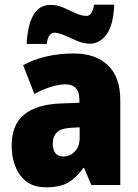

<svg xmlns="http://www.w3.org/2000/svg" viewBox="-20 -792 590 822"><path d="M297 -563Q389 -563 442 -512.5Q495 -462 495 -363V0H371L340 -73H337Q306 -30 271 -10Q236 10 177 10Q105 10 67.5 -40.5Q30 -91 30 -169Q30 -258 83.5 -301.5Q137 -345 239 -349L320 -352V-363Q320 -431 261 -431Q233 -431 199 -420.5Q165 -410 127 -390L79 -513Q123 -537 177.5 -550Q232 -563 297 -563ZM285 -245Q243 -243 224.5 -226Q206 -209 206 -178Q206 -122 252 -122Q280 -122 300.5 -143.5Q321 -165 321 -201V-247ZM94 -604Q96 -648 106 -686Q116 -724 138 -747.5Q160 -771 198 -771Q225 -771 251 -759.5Q277 -748 302.5 -736Q328 -724 351 -724Q362 -724 370 -734.5Q378 -745 383 -772H469Q466 -687 437 -646Q408 -605 365 -605Q338 -605 310 -617Q282 -629 256.5 -640.5Q231 -652 211 -652Q203 -652 193.5 -642.5Q184 -633 180 -604Z"/></svg>

Font: Noto Sans Oriya Cond Blk
Style: Regular
Weight: 900
Width: 3
Designer: Amélie Bonet and Sol Matas
Foundry: Google LLC
Version: Version 2.006; ttfautohint (v1.8.4.7-5d5b)